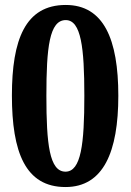

<svg xmlns="http://www.w3.org/2000/svg" viewBox="-20 -744 527 774"><path d="M244 10C397 10 457 -132 457 -358C457 -586 398 -724 245 -724C82 -724 28 -584 28 -359C28 -131 82 10 244 10ZM244 -52C179 -52 167 -164 167 -358C167 -552 179 -663 245 -663C307 -663 320 -552 320 -358C320 -164 307 -52 244 -52Z"/></svg>

Font: Noto Serif Thai Condensed
Style: Bold
Weight: 700
Width: 3
Designer: Monotype Design Team
Foundry: Monotype Imaging Inc.
Version: Version 2.002